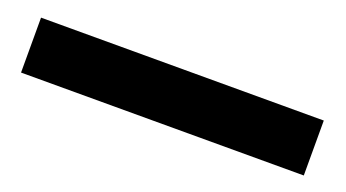

<svg xmlns="http://www.w3.org/2000/svg" viewBox="-26 -47 603 335"><g transform="rotate(20 275.0 121.0)"><path d="M12.5 172.5V70.5H537.5V172.5Z"/></g></svg>

Font: Geologica EX Med
Style: Regular
Weight: 500
Designer: Sindre Bremnes, Frode Helland
Foundry: Monokrom Skriftforlag AS
Version: Version 1.010;gftools[0.9.28]